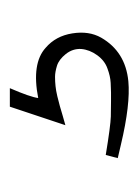

<svg xmlns="http://www.w3.org/2000/svg" viewBox="34 -73 282 390"><g transform="rotate(-90 175.0 122.0)"><path d="M153.3 1H190.9Q172.9 42.5 170.9 58.6Q241.2 44.9 272.9 73.7Q296.9 94.2 302.2 127.9Q307.6 161.6 293.5 186.5Q265.1 235.8 205.1 241.7Q158.2 246.1 76.2 226.6L48.8 220.2L55.2 195.8Q114.7 205.6 133.3 206.1Q152.3 206.5 164.3 206.5Q176.3 206.5 182.1 206.5Q188 206.5 201.7 205.8Q215.3 205.1 231 199.2Q246.6 193.8 257.8 178.5Q269 163.1 270.5 146Q271.5 128.9 260.3 114.7Q249 100.6 236.3 96.7Q223.6 92.8 213.9 92.8Q204.1 92.8 195.1 93.8Q186 94.7 174.6 97.4Q163.1 100.1 154.8 102.5Q146.5 105 134.8 108.4Q123 111.8 115.7 113.8Z"/></g></svg>

Font: AnjaliOldLipi
Style: Regular
Weight: 400
Designer: Kevin & Siji
Foundry: Core : Kevin & Siji
Modification : Hiran Venugopalan
Opentype mlm2 support: Rajeesh Nambiar
New Feature Table : Santhosh
Version: Version 7.1.0+20221109